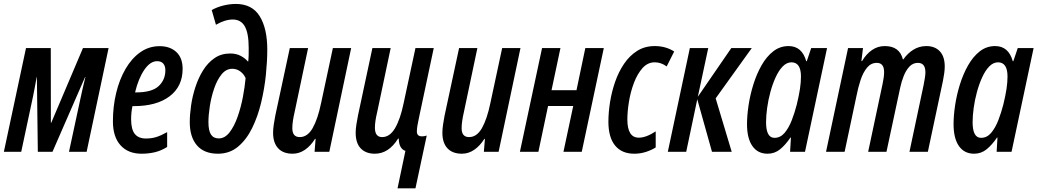

<svg xmlns="http://www.w3.org/2000/svg" viewBox="-23 -790 5398 999"><path d="M-2.9 0 112.3 -540H241.2L241.7 -151.4H243.7L408.7 -540H542L427.7 0H335.9L395.5 -276.9Q401.9 -306.2 408 -333.5Q414.1 -360.8 421.4 -389.6H419.9L250 0H173.8L168.9 -389.6H168Q163.1 -363.3 158.7 -339.1Q154.3 -314.9 148.9 -288.6L87.4 0Z M713.4 9.8Q643.6 9.8 604 -34.2Q564.5 -78.1 564.5 -158.7Q564.5 -235.4 581.3 -305.7Q598.1 -376 629.9 -430.9Q661.6 -485.8 706.5 -517.8Q751.5 -549.8 807.6 -549.8Q861.8 -549.8 894.5 -519.3Q927.2 -488.8 927.2 -431.6Q927.2 -340.3 859.6 -289.1Q792 -237.8 673.3 -237.8H666Q659.2 -203.6 659.2 -169.9Q659.2 -116.7 678.5 -93Q697.8 -69.3 736.3 -69.3Q765.6 -69.3 790 -76.9Q814.5 -84.5 846.7 -102.5V-25.4Q815.9 -5.9 783 2Q750 9.8 713.4 9.8ZM679.7 -309.1H683.1Q767.1 -309.1 802.2 -341.8Q837.4 -374.5 837.4 -424.3Q837.4 -446.3 826.7 -459Q815.9 -471.7 794.4 -471.7Q758.8 -471.7 728 -427Q697.3 -382.3 679.7 -309.1Z M1110.8 9.8Q1039.1 9.8 1001.7 -33.7Q964.4 -77.1 964.4 -154.8Q964.4 -193.4 971.2 -241Q978 -288.6 993.4 -336.2Q1008.8 -383.8 1033.4 -423.6Q1058.1 -463.4 1093 -487.5Q1127.9 -511.7 1174.8 -511.7Q1206.5 -511.7 1230 -499Q1253.4 -486.3 1266.6 -470.2H1268.6Q1270.5 -487.8 1270.8 -506.3Q1271 -524.9 1271 -540.5Q1271 -617.2 1250.7 -652.8Q1230.5 -688.5 1188 -688.5Q1147.9 -688.5 1100.6 -661.1L1078.6 -737.8Q1106.9 -753.4 1140.1 -761.5Q1173.3 -769.5 1204.1 -769.5Q1288.6 -769.5 1328.1 -705.8Q1367.7 -642.1 1367.7 -532.2Q1367.7 -472.7 1360.4 -400.4Q1353 -328.1 1335.7 -255.9Q1318.4 -183.6 1288.8 -123.5Q1259.3 -63.5 1215.6 -26.9Q1171.9 9.8 1110.8 9.8ZM1115.2 -69.8Q1147 -69.8 1171.4 -101.3Q1195.8 -132.8 1213.1 -181.9Q1230.5 -231 1240.7 -284.9Q1251 -338.9 1254.9 -383.8Q1245.6 -404.8 1227.1 -418.5Q1208.5 -432.1 1185.5 -432.1Q1153.3 -432.1 1129.9 -403.1Q1106.4 -374 1091.3 -329.6Q1076.2 -285.2 1068.8 -238Q1061.5 -190.9 1061.5 -154.8Q1061.5 -110.4 1074.7 -90.1Q1087.9 -69.8 1115.2 -69.8Z M1499.5 9.8Q1450.2 9.8 1424.1 -18.6Q1397.9 -46.9 1397.9 -99.6Q1397.9 -117.7 1401.4 -141.6Q1404.8 -165.5 1409.2 -187.5L1484.9 -540H1580.1L1509.8 -206.5Q1504.4 -183.6 1501.2 -162.4Q1498 -141.1 1498 -123Q1498 -76.7 1536.6 -76.7Q1577.1 -76.7 1603.8 -123.5Q1630.4 -170.4 1647.5 -252.9L1709 -540H1804.2L1690.4 0H1613.8L1619.1 -67.4H1616.2Q1593.3 -30.8 1563.5 -10.5Q1533.7 9.8 1499.5 9.8Z M2045.4 189.9 2086.4 -4.9Q2052.7 -16.1 2051.8 -68.8H2048.3Q1999.5 9.8 1927.2 9.8Q1880.4 9.8 1854 -17.8Q1827.6 -45.4 1827.6 -99.6Q1827.6 -117.7 1831.3 -142.1Q1835 -166.5 1839.8 -189.9L1914.6 -540H2009.8L1939.5 -206.5Q1927.7 -158.2 1927.7 -125.5Q1927.7 -76.7 1965.3 -76.7Q2005.4 -76.7 2032.7 -123.5Q2060.1 -170.4 2077.1 -252.9L2138.7 -540H2233.9L2156.7 -176.3Q2151.9 -154.3 2148.9 -136.5Q2146 -118.7 2146 -106Q2146 -80.6 2171.9 -80.6Q2177.2 -80.6 2183.6 -81.3Q2189.9 -82 2197.3 -84.5L2138.7 189.9Z M2380.4 9.8Q2331.1 9.8 2304.9 -18.6Q2278.8 -46.9 2278.8 -99.6Q2278.8 -117.7 2282.2 -141.6Q2285.6 -165.5 2290 -187.5L2365.7 -540H2460.9L2390.6 -206.5Q2385.3 -183.6 2382.1 -162.4Q2378.9 -141.1 2378.9 -123Q2378.9 -76.7 2417.5 -76.7Q2458 -76.7 2484.6 -123.5Q2511.2 -170.4 2528.3 -252.9L2589.8 -540H2685.1L2571.3 0H2494.6L2500 -67.4H2497.1Q2474.1 -30.8 2444.3 -10.5Q2414.6 9.8 2380.4 9.8Z M2682.1 0 2797.4 -540H2893.1L2846.7 -320.8H2976.6L3022.5 -540H3118.7L3003.9 0H2908.7L2959.5 -238.3H2828.6L2778.3 0Z M3277.3 9.8Q3211.9 9.8 3177.2 -33Q3142.6 -75.7 3142.6 -156.2Q3142.6 -204.6 3151.1 -258.5Q3159.7 -312.5 3177.5 -364Q3195.3 -415.5 3223.9 -457.8Q3252.4 -500 3292 -525.1Q3331.5 -550.3 3383.8 -550.3Q3441.4 -550.3 3484.9 -522L3445.8 -444.3Q3416.5 -465.8 3383.8 -465.8Q3346.7 -465.8 3319.8 -435.5Q3293 -405.3 3275.4 -358.6Q3257.8 -312 3249.5 -261Q3241.2 -210 3241.2 -168.5Q3241.2 -73.7 3300.8 -73.7Q3338.9 -73.7 3388.7 -106.4V-22.9Q3367.7 -9.3 3338.4 0.2Q3309.1 9.8 3277.3 9.8Z M3451.7 0 3566.4 -540H3662.1L3607.9 -286.6L3782.2 -540H3888.7L3700.7 -278.3L3784.2 0H3681.6L3605 -273.4L3547.4 0Z M3970.7 9.8Q3919.4 9.8 3891.6 -30.3Q3863.8 -70.3 3863.8 -143.6Q3863.8 -188 3871.8 -241.9Q3879.9 -295.9 3896.7 -350.1Q3913.6 -404.3 3939.2 -449.7Q3964.8 -495.1 4000 -522.7Q4035.2 -550.3 4080.1 -550.3Q4149.9 -550.3 4171.9 -471.7H4174.8L4197.8 -540H4280.3L4165.5 0H4087.9L4092.3 -74.2H4089.8Q4063.5 -35.6 4035.4 -12.9Q4007.3 9.8 3970.7 9.8ZM4006.8 -72.8Q4037.6 -72.8 4059.6 -98.9Q4081.5 -125 4096.9 -165Q4112.3 -205.1 4122.6 -245.6Q4134.3 -293.5 4139.4 -328.1Q4144.5 -362.8 4144.5 -392.1Q4144.5 -465.8 4094.7 -465.8Q4069.8 -465.3 4049.3 -444.1Q4028.8 -422.9 4012.7 -387.7Q3996.6 -352.5 3985.4 -311Q3974.1 -269.5 3968.5 -228.3Q3962.9 -187 3962.9 -154.3Q3962.9 -72.8 4006.8 -72.8Z M4274.9 0 4389.6 -540H4467.3L4459 -472.2H4462.4Q4483.9 -508.8 4513.9 -529.5Q4543.9 -550.3 4580.6 -550.3Q4657.7 -550.3 4674.8 -481H4677.2Q4699.7 -513.2 4730 -531.7Q4760.3 -550.3 4796.9 -550.3Q4841.3 -550.3 4866.9 -523.2Q4892.6 -496.1 4892.6 -443.8Q4892.6 -428.2 4889.9 -408.7Q4887.2 -389.2 4883.3 -369.6L4804.7 0H4709L4782.7 -347.7Q4786.6 -366.7 4789.3 -384.5Q4792 -402.3 4792 -414.1Q4792 -462.9 4752.9 -462.9Q4727.1 -462.9 4709 -443.6Q4690.9 -424.3 4679.2 -394.8Q4667.5 -365.2 4661.1 -335L4589.4 0H4494.1L4569.3 -354Q4577.1 -390.1 4577.1 -415Q4577.1 -462.9 4539.1 -462.9Q4508.8 -462.9 4488.3 -438Q4467.8 -413.1 4454.8 -374Q4441.9 -335 4433.6 -292L4371.6 0Z M5045.4 9.8Q4994.1 9.8 4966.3 -30.3Q4938.5 -70.3 4938.5 -143.6Q4938.5 -188 4946.5 -241.9Q4954.6 -295.9 4971.4 -350.1Q4988.3 -404.3 5013.9 -449.7Q5039.6 -495.1 5074.7 -522.7Q5109.9 -550.3 5154.8 -550.3Q5224.6 -550.3 5246.6 -471.7H5249.5L5272.5 -540H5355L5240.2 0H5162.6L5167 -74.2H5164.6Q5138.2 -35.6 5110.1 -12.9Q5082 9.8 5045.4 9.8ZM5081.5 -72.8Q5112.3 -72.8 5134.3 -98.9Q5156.2 -125 5171.6 -165Q5187 -205.1 5197.3 -245.6Q5209 -293.5 5214.1 -328.1Q5219.2 -362.8 5219.2 -392.1Q5219.2 -465.8 5169.4 -465.8Q5144.5 -465.3 5124 -444.1Q5103.5 -422.9 5087.4 -387.7Q5071.3 -352.5 5060.1 -311Q5048.8 -269.5 5043.2 -228.3Q5037.6 -187 5037.6 -154.3Q5037.6 -72.8 5081.5 -72.8Z"/></svg>

Font: Open Sans Condensed SemiBold
Style: Italic
Weight: 600
Width: 3
Italic angle: -12°
Designer: Monotype Design Team
Foundry: Monotype Imaging Inc.
Version: Version 3.000; ttfautohint (v1.8.4)